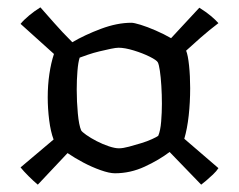

<svg xmlns="http://www.w3.org/2000/svg" viewBox="-20 -552 650 523"><path d="M83 -49Q72 -58 58 -72Q44 -86 36 -96L126 -172Q118 -193 114 -224.5Q110 -256 110 -287Q110 -320 114.5 -350.5Q119 -381 127 -405L36 -487Q45 -498 59.5 -510Q74 -522 90 -532Q107 -513 128 -489Q149 -465 177 -437Q211 -457 255 -473.5Q299 -490 338 -490Q345 -490 363 -484.5Q381 -479 404 -469Q427 -459 446 -448L523 -531Q542 -519 554.5 -508.5Q567 -498 575 -489Q550 -470 526 -449Q502 -428 487 -414Q492 -402 495 -373.5Q498 -345 498 -312Q498 -273 494 -237Q490 -201 482 -174L575 -94Q570 -86 560 -76.5Q550 -67 540.5 -59Q531 -51 528 -49L442 -138Q413 -116 374 -98Q335 -80 293 -80Q278 -80 254 -88.5Q230 -97 206.5 -109.5Q183 -122 164 -135ZM304 -148Q315 -148 331.5 -152.5Q348 -157 364.5 -162Q381 -167 394 -173Q407 -179 411 -182Q417 -196 419 -221Q421 -246 421 -269Q421 -294 419.5 -318Q418 -342 415.5 -359Q413 -376 410 -382Q407 -388 388 -397.5Q369 -407 344.5 -414.5Q320 -422 303 -422Q296 -422 281.5 -419Q267 -416 250.5 -412Q234 -408 219.5 -403Q205 -398 197 -395Q193 -383 191 -359Q189 -335 189 -308Q189 -275 192 -243Q195 -211 201 -197Q203 -193 215 -184.5Q227 -176 243.5 -167.5Q260 -159 276.5 -153.5Q293 -148 304 -148Z"/></svg>

Font: Texturina 12pt
Style: Regular
Weight: 400
Designer: Guillermo Torres Carreño
Foundry: Omnibus-Type
Version: Version 1.002